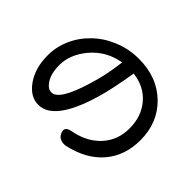

<svg xmlns="http://www.w3.org/2000/svg" viewBox="-150 -972 1245 1245"><g transform="rotate(45 472.5 -349.0)"><path d="M523 15Q501 9 491 -7Q454 -66 526 -77Q529 -78 533.5 -79Q538 -80 540 -80Q641 -103 704 -169Q775 -244 775 -355Q775 -463 714 -536Q651 -612 542 -625Q515 -458 484 -353Q392 -44 248 -44Q174 -44 120 -119Q64 -197 64 -315Q64 -395 98 -469Q130 -540 190 -596.5Q250 -653 328 -684Q409 -717 498 -717Q669 -717 776 -611Q879 -508 879 -351Q879 -209 797.5 -113Q716 -17 564 17Q543 21 523 15ZM251 -161Q321 -161 385 -374Q422 -486 438 -623Q315 -603 235 -508Q162 -419 162 -324Q162 -246 192 -201Q218 -161 251 -161Z"/></g></svg>

Font: GenSenRounded TW M
Style: Regular
Weight: 500
Version: Version 1.501;PS 1;hotconv 16.6.51;makeotf.lib2.5.65220